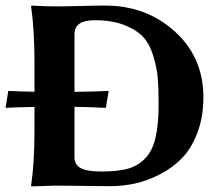

<svg xmlns="http://www.w3.org/2000/svg" viewBox="-23 -668 752 691"><path d="M245.1 -101.1Q245.1 -76.2 266.6 -63.5Q288.1 -50.8 342.8 -50.8Q398.9 -50.8 435.1 -60.3Q471.2 -69.8 498 -96.4Q524.9 -123 536.4 -171.1Q547.9 -219.2 547.9 -293.9Q547.9 -349.1 544.9 -385.5Q542 -421.9 529.1 -465.3Q516.1 -508.8 492.7 -534.4Q469.2 -560.1 425 -577.6Q380.9 -595.2 317.9 -595.2Q244.6 -595.2 245.1 -544.9V-337.4Q316.9 -338.4 368.2 -340.8L357.9 -279.8Q309.1 -282.2 245.1 -283.7ZM174.8 -645Q210 -645 265.4 -646.5Q320.8 -647.9 356 -647.9Q502.9 -647.9 606 -554.9Q709 -461.9 709 -317.9Q709 -247.1 687.5 -190.4Q666 -133.8 632.1 -98.9Q598.1 -64 552.5 -40.5Q506.8 -17.1 462.9 -7.6Q418.9 2 374 2Q329.1 2 271 1Q212.9 0 174.8 0L89.8 2.9L88.9 0Q101.1 -81.1 101.1 -200.2V-283.2Q37.6 -282.2 -2.9 -279.8L6.8 -340.8Q42.5 -338.9 101.1 -337.9V-444.8Q101.1 -560.1 88.9 -645L90.8 -647.9Q140.6 -645 174.8 -645Z"/></svg>

Font: Linux Biolinum
Style: Bold
Weight: 700
Designer: Philipp H. Poll
Foundry: Philipp H. Poll
Version: Version 1.3.2 ; ttfautohint (v0.9)